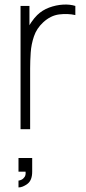

<svg xmlns="http://www.w3.org/2000/svg" viewBox="-20 -566 375 841"><path d="M61 255V225Q66 225 74 221.2Q82 217.5 87.8 209Q93.5 200.5 92 186H61V126H121V186Q121 224 100 239.5Q79 255 61 255ZM70 0V-540H109V-411L96 -428Q104.5 -450 117.5 -469Q130.5 -488 143 -500Q165 -521.5 195.2 -532.8Q225.5 -544 256 -545.8Q286.5 -547.5 310 -540V-500Q276.5 -507.5 239 -502.8Q201.5 -498 169 -468Q140.5 -441.5 128.8 -407Q117 -372.5 114.5 -335.8Q112 -299 112 -266V0Z"/></svg>

Font: Manrope ExtraLight
Style: Regular
Weight: 200
Designer: Mikhail Sharanda
Foundry: Mikhail Sharanda
Version: Version 4.505